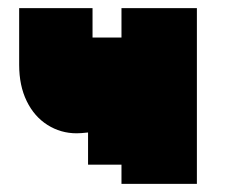

<svg xmlns="http://www.w3.org/2000/svg" viewBox="-20 -451 566 471"><path d="M463 -431V0H278V-47H196V-126Q178 -124 168 -124Q129 -124 96.5 -144.5Q64 -165 45.5 -203Q27 -241 27 -292V-431H207V-362V-359H278V-431Z"/></svg>

Font: Ysabeau Heavy
Style: Regular
Weight: 800
Designer: Christian Thalmann (Catharsis Fonts)
Version: Version 0.003